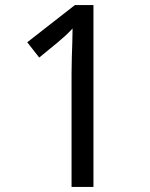

<svg xmlns="http://www.w3.org/2000/svg" viewBox="-20 -734 591 754"><path d="M261 0V-446Q261 -474 262 -506.5Q263 -539 264 -569.5Q265 -600 265 -622Q249 -605 237.5 -594.5Q226 -584 206 -567L134 -508L87 -568L274 -714H347V0Z"/></svg>

Font: lbangla15
Style: Book
Weight: 400
Designer: Jelle Bosma - Monotype Design Team
Foundry: Monotype Imaging Inc.
Version: Version 2.003